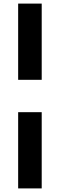

<svg xmlns="http://www.w3.org/2000/svg" viewBox="-20 -828 333 1068"><path d="M81 -204H212V220H81ZM81 -808H212V-384H81Z"/></svg>

Font: Encode Sans Normal
Style: SemiBold
Weight: 600
Designer: Pablo Impallari, Andres Torresi
Foundry: Pablo Impallari, Andres Torresi
Version: Version 1.000; ttfautohint (v1.00) -l 8 -r 50 -G 200 -x 14 -